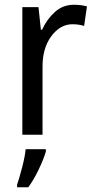

<svg xmlns="http://www.w3.org/2000/svg" viewBox="-20 -567 399 808"><path d="M157 -442H152L142 -537H74V0H159V-283Q158 -363 195.5 -414Q233 -465 285 -465Q311 -465 334 -458L346 -540Q321 -547 291 -547Q245 -547 211.5 -517Q178 -487 157 -442ZM88 61Q85 92 73 138Q61 184 52 210V221H99Q122 190 143 146Q164 102 173 71V61Z"/></svg>

Font: Noto Sans UI SemiCondensed
Style: Regular
Weight: 400
Width: 4
Designer: Monotype Design Team
Foundry: Monotype Imaging Inc.
Version: 1.001